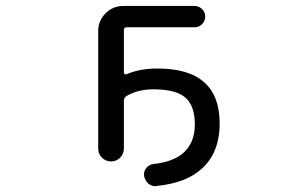

<svg xmlns="http://www.w3.org/2000/svg" viewBox="-20 -567 1040 650"><path d="M513.7 -335Q723.6 -335 723.6 -149.4Q723.6 -48.8 661.1 5.9Q608.4 52.7 510.7 62.5Q508.8 63.5 506.8 63.5Q493.2 63.5 482.4 54.7Q470.7 43.9 467.8 28.3Q465.8 13.7 475.1 2Q484.4 -9.8 499 -11.7Q562.5 -18.6 596.7 -45.9Q639.6 -81.1 639.6 -145.5Q639.6 -209 607.4 -236.8Q575.2 -264.6 500 -264.6Q445.3 -264.6 407.2 -241.2Q399.4 -235.4 399.4 -225.6V-64.5Q399.4 -45.9 386.7 -33.2Q374 -20.5 356 -20.5Q337.9 -20.5 325.2 -33.2Q312.5 -45.9 312.5 -64.5V-461.9Q312.5 -497.1 337.4 -522Q362.3 -546.9 397.5 -546.9H638.7Q653.3 -546.9 664.1 -536.1Q674.8 -525.4 674.8 -510.7Q674.8 -496.1 664.1 -485.4Q653.3 -474.6 638.7 -474.6H409.2Q399.4 -474.6 399.4 -464.8V-321.3Q399.4 -318.4 402.3 -316.4Q405.3 -314.5 408.2 -315.4Q452.1 -335 513.7 -335Z"/></svg>

Font: Rounded-X Mgen+ 1mn regular
Style: Regular
Weight: 400
Designer: [Source Han Sans]
Ryoko NISHIZUKA  (kana & ideographs); Paul D. Hunt (Latin, Greek & Cyrillic); Wenlong ZHANG  (bopomofo
Version: Version 1.059.20150602